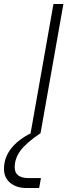

<svg xmlns="http://www.w3.org/2000/svg" viewBox="-99 -670 339 966"><path d="M105 0Q35 47 5 86.5Q-25 126 -25 172Q-25 226 46 226H107L98 276H35Q-16 276 -47.5 250Q-79 224 -79 180Q-79 124 -44 78.5Q-9 33 57 0H55L170 -650H220Z"/></svg>

Font: Overused Grotesk Light
Style: Italic
Weight: 300
Italic angle: -10°
Version: Version 0.003